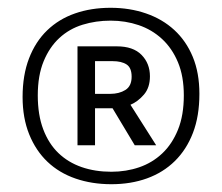

<svg xmlns="http://www.w3.org/2000/svg" viewBox="-20 -707 570 493"><path d="M492 -466Q492 -409 475.5 -366Q459 -323 429 -293.5Q399 -264 357.5 -249Q316 -234 266 -234Q216 -234 174 -248.5Q132 -263 102 -291.5Q72 -320 55 -362Q38 -404 38 -458Q38 -514 54.5 -557Q71 -600 101 -629Q131 -658 172.5 -672.5Q214 -687 264 -687Q313 -687 355 -672.5Q397 -658 427.5 -630Q458 -602 475 -561Q492 -520 492 -466ZM452 -462Q452 -511 437 -547Q422 -583 396 -607Q370 -631 336 -642.5Q302 -654 264 -654Q226 -654 192 -643.5Q158 -633 132.5 -609.5Q107 -586 92 -549.5Q77 -513 77 -462Q77 -412 91 -375Q105 -338 130 -314Q155 -290 189.5 -278Q224 -266 266 -266Q304 -266 337.5 -277.5Q371 -289 396.5 -313Q422 -337 437 -374Q452 -411 452 -462ZM179 -588H280Q322 -588 343.5 -566Q365 -544 365 -511Q365 -482 349.5 -464Q334 -446 315 -438L381 -334H326L269 -429H224V-334H179ZM224 -466H263Q286 -466 302 -476Q318 -486 318 -510Q318 -533 305 -541.5Q292 -550 269 -550H224Z"/></svg>

Font: Mukta Mahee SemiBold
Style: Regular
Weight: 600
Designer: Shuchita Grover, Noopur Datye, Girish Dalvi, Yashodeep Gholap
Foundry: Ek Type
Version: Version 2.538;PS 1.000;hotconv 16.6.51;makeotf.lib2.5.65220;